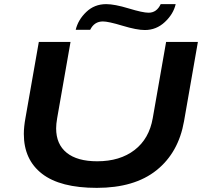

<svg xmlns="http://www.w3.org/2000/svg" viewBox="-20 -888 984 920"><path d="M342.8 -745.1Q354 -793 393.3 -830.6Q432.6 -868.2 488.8 -868.2Q528.8 -868.2 596.4 -847.7Q664.1 -827.1 691.9 -827.1Q731 -827.1 750 -868.2H821.8Q811 -820.8 770 -782.5Q729 -744.1 673.8 -744.1Q635.3 -744.1 567.4 -764.6Q499.5 -785.2 473.1 -785.2Q431.6 -785.2 412.1 -745.1ZM443.8 12.2Q268.6 12.2 181.4 -55.4Q94.2 -123 94.2 -246.1Q94.2 -280.3 102.1 -323.2L166 -687H317.9L253.9 -321.8Q249 -293.5 249 -272.9Q249 -196.8 299.6 -156Q350.1 -115.2 445.8 -115.2Q554.7 -115.2 624.8 -169.2Q694.8 -223.1 711.9 -321.8L775.9 -687H928.2L861.8 -307.1Q835.4 -156.7 730 -72.3Q624.5 12.2 443.8 12.2Z"/></svg>

Font: Archivo Expanded SemiBold
Style: Italic
Weight: 600
Width: 7
Italic angle: -10°
Designer: Hector Gatti
Foundry: Omnibus-Type
Version: Version 2.001